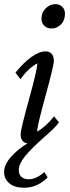

<svg xmlns="http://www.w3.org/2000/svg" viewBox="-41 -671 332 909"><path d="M202.1 -536.1Q182.1 -536.1 168.7 -549.3Q155.3 -562.5 155.3 -582Q155.3 -611.8 175.3 -631.6Q195.3 -651.4 221.7 -651.4Q240.7 -651.4 253.7 -638.7Q266.6 -626 266.6 -606.4Q266.6 -574.7 247.8 -555.4Q229 -536.1 202.1 -536.1ZM134.8 -47.9Q175.3 -70.3 214.8 -120.1L238.3 -91.8Q219.7 -67.4 197.3 -47.9Q106.4 32.2 77.1 69.1Q47.9 106 47.9 134.8Q47.9 154.8 60.5 166.3Q73.2 177.7 95.7 177.7Q130.4 177.7 168.9 143.6L184.6 168.9Q135.7 217.8 74.2 217.8Q28.3 217.8 3.4 197Q-21.5 176.3 -21.5 143.6Q-21.5 108.4 11 71.8Q43.5 35.2 88.9 7.8Q73.2 5.9 64.9 -5.4Q56.6 -16.6 56.6 -35.2Q56.6 -57.6 96.2 -200.2Q135.7 -342.8 135.7 -371.1Q93.8 -349.1 55.7 -295.9L32.2 -327.1Q69.8 -374 107.2 -400.9Q144.5 -427.7 174.8 -427.7Q193.4 -427.7 203.6 -416.3Q213.9 -404.8 213.9 -382.8Q213.9 -359.9 174.3 -216.6Q134.8 -73.2 134.8 -47.9Z"/></svg>

Font: Crimson Pro
Style: Italic
Weight: 400
Italic angle: -12°
Designer: Jacques Le Bailly
Foundry: Baron von Fonthausen
Version: Version 1.003